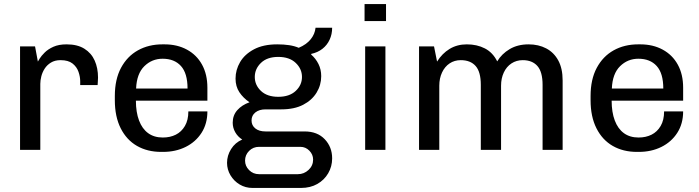

<svg xmlns="http://www.w3.org/2000/svg" viewBox="-20 -740 3451 948"><path d="M79 0V-511H153L167 -436Q168 -438 176 -451Q184 -464 200.5 -480.5Q217 -497 243.5 -509Q270 -521 309 -521Q362 -521 396.5 -499.5Q431 -478 447.5 -441Q464 -404 464 -357Q464 -347 463 -336.5Q462 -326 462 -320H376V-339Q376 -361 367.5 -385.5Q359 -410 338 -426.5Q317 -443 279 -443Q251 -443 231.5 -431Q212 -419 200.5 -401Q189 -383 184 -363Q179 -343 179 -326V0Z M776 10Q708 10 656.5 -19.5Q605 -49 576 -106.5Q547 -164 547 -245V-266Q547 -348 577.5 -405Q608 -462 661 -491.5Q714 -521 782 -521H793Q855 -521 903 -495Q951 -469 977.5 -421Q1004 -373 1004 -307V-243H651Q651 -186 666.5 -145Q682 -104 711.5 -82.5Q741 -61 784 -61Q820 -61 848 -75Q876 -89 893 -118Q910 -147 910 -190H1004Q1004 -129 975 -84Q946 -39 896.5 -14.5Q847 10 785 10ZM652 -303H906Q906 -378 873.5 -414Q841 -450 783 -450Q730 -450 692.5 -413Q655 -376 652 -303Z M1227 188Q1192 188 1163.5 171Q1135 154 1118 125.5Q1101 97 1101 64Q1101 28 1121 -4Q1141 -36 1176 -51Q1154 -65 1141.5 -87Q1129 -109 1129 -134Q1129 -171 1152 -196.5Q1175 -222 1212 -235Q1181 -256 1162 -284.5Q1143 -313 1143 -352Q1143 -395 1165.5 -433.5Q1188 -472 1234 -496.5Q1280 -521 1349 -521Q1381 -521 1407.5 -517Q1434 -513 1455 -504Q1493 -520 1514 -546Q1535 -572 1538 -603H1620Q1620 -571 1607.5 -544Q1595 -517 1572 -499Q1549 -481 1517 -474L1516 -471Q1539 -451 1552.5 -424Q1566 -397 1566 -364Q1566 -320 1543 -282.5Q1520 -245 1476.5 -222.5Q1433 -200 1369 -200H1291Q1260 -200 1241 -185Q1222 -170 1222 -145Q1222 -121 1240.5 -106Q1259 -91 1291 -91H1484Q1547 -91 1583.5 -52.5Q1620 -14 1620 42Q1620 82 1600.5 115.5Q1581 149 1546.5 168.5Q1512 188 1466 188ZM1259 120H1451Q1481 120 1503.5 99Q1526 78 1526 48Q1526 23 1507.5 4Q1489 -15 1463 -15H1259Q1230 -15 1210 5Q1190 25 1190 53Q1190 80 1210 100Q1230 120 1259 120ZM1354 -262Q1409 -262 1440 -291Q1471 -320 1471 -360Q1471 -400 1440 -429.5Q1409 -459 1354 -459Q1299 -459 1268.5 -429.5Q1238 -400 1238 -360Q1238 -320 1268.5 -291Q1299 -262 1354 -262Z M1783 0V-511H1883V0ZM1780 -636V-720H1886V-636Z M2049 0V-511H2123L2138 -436Q2163 -476 2200 -498.5Q2237 -521 2285 -521Q2335 -521 2374 -501Q2413 -481 2435 -437Q2457 -474 2496.5 -497.5Q2536 -521 2590 -521Q2639 -521 2677 -501Q2715 -481 2736.5 -441.5Q2758 -402 2758 -343V0H2659V-321Q2659 -385 2633.5 -414Q2608 -443 2561 -443Q2530 -443 2505.5 -427Q2481 -411 2467.5 -382Q2454 -353 2454 -317V0H2354V-321Q2354 -385 2328.5 -414Q2303 -443 2255 -443Q2224 -443 2200 -427Q2176 -411 2162.5 -382Q2149 -353 2149 -317V0Z M3125 10Q3057 10 3005.5 -19.5Q2954 -49 2925 -106.5Q2896 -164 2896 -245V-266Q2896 -348 2926.5 -405Q2957 -462 3010 -491.5Q3063 -521 3131 -521H3142Q3204 -521 3252 -495Q3300 -469 3326.5 -421Q3353 -373 3353 -307V-243H3000Q3000 -186 3015.5 -145Q3031 -104 3060.5 -82.5Q3090 -61 3133 -61Q3169 -61 3197 -75Q3225 -89 3242 -118Q3259 -147 3259 -190H3353Q3353 -129 3324 -84Q3295 -39 3245.5 -14.5Q3196 10 3134 10ZM3001 -303H3255Q3255 -378 3222.5 -414Q3190 -450 3132 -450Q3079 -450 3041.5 -413Q3004 -376 3001 -303Z"/></svg>

Font: Chivo Medium
Style: Regular
Weight: 400
Version: Version 2.002